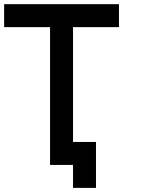

<svg xmlns="http://www.w3.org/2000/svg" viewBox="-20 -798 707 929"><path d="M333.3 0H222.2V-666.7H0V-777.8H555.6V-666.7H333.3V-111.1H444.4V111.1H333.3Z"/></svg>

Font: Pixeloid Mono
Style: Regular
Weight: 400
Monospace: yes
Designer: GGBotNet
Foundry: GGBotNet
Version: 0.5